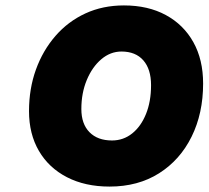

<svg xmlns="http://www.w3.org/2000/svg" viewBox="-20 -680 769 708"><path d="M87 -270Q87 -353 112.5 -423.5Q138 -494 184.5 -547.5Q231 -601 295 -630.5Q359 -660 437 -660Q526 -660 591.5 -624.5Q657 -589 693 -524.5Q729 -460 729 -372Q729 -262 686.5 -176Q644 -90 566.5 -41Q489 8 384 8Q294 8 227 -26.5Q160 -61 123.5 -123.5Q87 -186 87 -270ZM537 -366Q537 -425 508.5 -457.5Q480 -490 428 -490Q387 -490 353.5 -461.5Q320 -433 300 -385Q280 -337 280 -278Q280 -223 310 -192.5Q340 -162 393 -162Q435 -162 467.5 -188Q500 -214 518.5 -260Q537 -306 537 -366Z"/></svg>

Font: Overused Grotesk Black
Style: Italic
Weight: 900
Italic angle: -10°
Version: Version 0.003